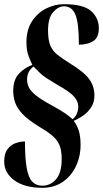

<svg xmlns="http://www.w3.org/2000/svg" viewBox="-20 -780 491 915"><path d="M182 115Q97 115 48.5 79.5Q0 44 0 -10Q0 -49 16.5 -70Q33 -91 56 -98.5Q79 -106 99 -106Q99 -24 107.5 22Q116 68 134.5 86.5Q153 105 182 105Q220 105 247 74.5Q274 44 274 -23Q274 -65 262.5 -90.5Q251 -116 227 -135.5Q203 -155 164 -178Q115 -208 88.5 -235.5Q62 -263 52.5 -290.5Q43 -318 43 -346Q43 -400 70 -428.5Q97 -457 134 -471Q127 -485 116.5 -512Q106 -539 106 -579Q106 -637 131.5 -677Q157 -717 198 -738.5Q239 -760 285 -760Q378 -760 414.5 -727Q451 -694 451 -646Q451 -600 423.5 -583.5Q396 -567 356 -567Q356 -670 339.5 -710Q323 -750 285 -750Q258 -750 233.5 -722.5Q209 -695 209 -635Q209 -590 219.5 -564Q230 -538 252.5 -520Q275 -502 310 -480Q378 -439 404 -404.5Q430 -370 430 -324Q430 -293 415 -269.5Q400 -246 377.5 -230Q355 -214 331 -204Q345 -188 354.5 -160Q364 -132 364 -90Q364 -34 341.5 13Q319 60 278 87.5Q237 115 182 115ZM326 -212Q340 -223 346.5 -239Q353 -255 353 -273Q353 -296 333.5 -319Q314 -342 253 -376Q221 -395 202 -407.5Q183 -420 169.5 -433Q156 -446 140 -463Q109 -441 109 -401Q109 -382 117.5 -364Q126 -346 150.5 -326Q175 -306 223 -280Q267 -256 289.5 -240.5Q312 -225 326 -212Z"/></svg>

Font: Noto Serif Display ExtraCondensed Black
Style: Italic
Weight: 900
Width: 2
Italic angle: -12°
Designer: Monotype Design Team
Foundry: Monotype Imaging Inc.
Version: Version 2.009